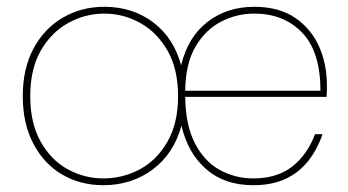

<svg xmlns="http://www.w3.org/2000/svg" viewBox="-20 -533 1023 565"><path d="M284 12Q217 12 163.5 -19Q110 -50 78.5 -109.5Q47 -169 47 -250Q47 -332 79 -391Q111 -450 165.5 -481.5Q220 -513 287 -513Q370 -513 430.5 -467.5Q491 -422 513 -341Q533 -424 590.5 -468.5Q648 -513 728 -513Q801 -513 848.5 -480.5Q896 -448 919 -396Q942 -344 942 -282Q942 -272 942 -265Q942 -258 941 -248H525Q526 -165 553.5 -111.5Q581 -58 626.5 -33Q672 -8 725 -8Q795 -8 839.5 -42.5Q884 -77 907 -138H929Q914 -94 887.5 -60Q861 -26 821 -7Q781 12 725 12Q641 12 587 -35Q533 -82 514 -163Q491 -80 429 -34Q367 12 284 12ZM284 -8Q341 -8 391 -34.5Q441 -61 472.5 -115.5Q504 -170 504 -250Q504 -330 473 -384Q442 -438 392.5 -465.5Q343 -493 287 -493Q231 -493 181 -465.5Q131 -438 100 -384Q69 -330 69 -250Q69 -170 100 -115.5Q131 -61 180 -34.5Q229 -8 284 -8ZM525 -266H923Q923 -381 869 -437Q815 -493 728 -493Q677 -493 631 -469.5Q585 -446 555.5 -396Q526 -346 525 -266Z"/></svg>

Font: DM Sans 18pt Thin
Style: Regular
Weight: 250
Designer: Colophon Foundry, Jonny Pinhorn
Foundry: Colophon Foundry
Version: Version 4.004;gftools[0.9.30]